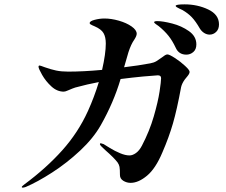

<svg xmlns="http://www.w3.org/2000/svg" viewBox="-20 -845 1040 882"><path d="M986 -733Q986 -711 973 -698.5Q960 -686 943 -686Q930 -686 918 -693.5Q906 -701 898 -714Q879 -747 861.5 -765.5Q844 -784 818 -799Q811 -802 804 -805.5Q797 -809 792 -812Q787 -815 787 -818Q787 -825 828 -825Q887 -825 936.5 -801.5Q986 -778 986 -733ZM851 -515Q851 -507 842 -496Q833 -485 829 -480Q816 -462 812 -445Q793 -342 774.5 -278Q756 -214 726 -145Q695 -71 655.5 -38Q616 -5 580 -5Q562 -5 546.5 -14.5Q531 -24 531 -41Q531 -68 529 -78.5Q527 -89 520 -99Q503 -121 464 -155L448 -170Q439 -179 439 -183Q439 -187 443 -187Q445 -187 456 -183Q462 -179 485 -165Q508 -151 532 -141Q556 -131 575 -131Q589 -131 604.5 -142Q620 -153 632 -176Q667 -243 686.5 -310.5Q706 -378 713 -424.5Q720 -471 720 -486Q720 -499 705 -499Q684 -498 636.5 -493.5Q589 -489 534 -482Q502 -374 443 -270Q409 -210 348 -153Q287 -96 219.5 -52.5Q152 -9 98 14Q89 17 84 17Q80 17 80 14Q80 11 92 2Q193 -73 266 -154.5Q339 -236 384 -335Q413 -399 434 -468Q381 -458 326 -443Q316 -440 293 -430Q280 -424 273 -424Q242 -424 216 -448Q190 -472 173.5 -501Q157 -530 157 -538Q157 -544 162 -544Q165 -544 186 -536Q214 -526 238 -521Q262 -516 293 -516Q363 -516 449 -524Q466 -599 466 -645Q466 -675 455.5 -693Q445 -711 415 -724Q410 -726 403.5 -729Q397 -732 394.5 -734Q392 -736 392 -739Q392 -748 415 -754Q438 -760 460 -760Q491 -760 526 -750Q561 -740 584.5 -723.5Q608 -707 608 -690Q608 -680 597 -663Q582 -642 570 -605L550 -536Q617 -544 670 -554Q687 -557 698.5 -564Q710 -571 725 -582Q731 -587 737.5 -591Q744 -595 749 -595Q758 -595 783.5 -578.5Q809 -562 830 -542.5Q851 -523 851 -515ZM882 -641Q882 -618 868 -606Q854 -594 836 -594Q801 -594 787 -626Q772 -658 754 -680.5Q736 -703 709 -725Q703 -729 695.5 -734.5Q688 -740 688 -743Q688 -748 703 -748Q728 -748 771 -737Q814 -726 848 -702Q882 -678 882 -641Z"/></svg>

Font: Shippori Mincho
Style: Bold
Weight: 700
Designer: FONTDASU
Foundry: FONTDASU / Google Inc. / but / Adobe
Version: Version 3.110; ttfautohint (v1.8.3)